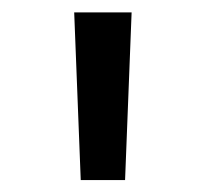

<svg xmlns="http://www.w3.org/2000/svg" viewBox="-20 -748 340 317"><path d="M113.3 -450.7 102.5 -727.5H197.3L186.5 -450.7Z"/></svg>

Font: Adwaita Sans
Style: Regular
Weight: 400
Designer: Rasmus Andersson
Foundry: rsms
Version: Version 4.001;git-9221beed3